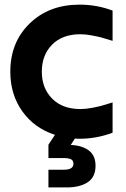

<svg xmlns="http://www.w3.org/2000/svg" viewBox="-20 -592 548 836"><path d="M470.2 -414.1Q437.5 -424.3 422.4 -428.5Q407.2 -432.6 380.1 -437.7Q353 -442.9 330.1 -442.9Q251.5 -442.9 206.8 -397.5Q162.1 -352.1 162.1 -279.8Q162.1 -208 207 -162.6Q252 -117.2 330.1 -117.2Q353 -117.2 380.1 -122.3Q407.2 -127.4 422.4 -131.6Q437.5 -135.7 470.2 -146V-14.2Q400.4 12.2 326.2 12.2Q313 12.2 306.2 11.2L288.1 39.1Q338.4 41.5 367.2 63.5Q396 85.4 396 129.9Q396 178.7 362.1 201.4Q328.1 224.1 270 224.1H190.9V147H257.8Q299.8 147 299.8 121.1Q299.8 106.4 288.6 101.3Q277.3 96.2 257.8 96.2H190.9V38.1L219.2 -4.9Q129.9 -33.7 77.4 -106.9Q24.9 -180.2 24.9 -279.8Q24.9 -408.2 109.4 -490Q193.8 -571.8 326.2 -571.8Q401.9 -571.8 470.2 -545.9Z"/></svg>

Font: TASA Explorer
Style: Bold
Weight: 700
Designer: Weizhong Zhang
Foundry: Local Remote
Version: Version 1.000;Glyphs 3.1.2 (3151)